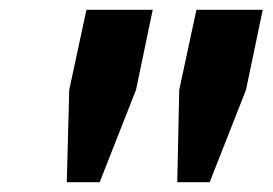

<svg xmlns="http://www.w3.org/2000/svg" viewBox="-20 -749 555 391"><path d="M183 -378H116L121 -566L156 -729H291L257 -566ZM407 -378H341L345 -566L380 -729H515L481 -566Z"/></svg>

Font: Mona Sans Expanded
Style: Bold Italic
Weight: 700
Width: 7
Italic angle: -11.7°
Designer: Deni Anggara
Foundry: GitHub
Version: Version 1.001;gftools[0.9.33]